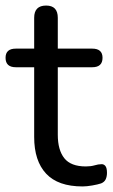

<svg xmlns="http://www.w3.org/2000/svg" viewBox="-24 -662 405 691"><path d="M273 9Q185 9 142 -37Q99 -83 99 -169V-420H33Q-4 -420 -4 -454Q-4 -487 33 -487H99V-598Q99 -642 142 -642Q184 -642 184 -598V-487H308Q345 -487 345 -454Q345 -420 308 -420H184V-177Q184 -122 207.5 -92.5Q231 -63 285 -63Q303 -63 316.5 -67Q330 -71 340 -71Q349 -72 355 -65Q361 -58 361 -40Q361 -27 356.5 -17Q352 -7 340 -2Q328 2 308 5.5Q288 9 273 9Z"/></svg>

Font: Chiron GoRound TC N
Style: Regular
Weight: 350
Designer: Ryoko NISHIZUKA 西塚涼子 (kana, bopomofo & ideographs); Paul D. Hunt (Latin, Greek & Cyrillic); Sandoll Communications 산돌커뮤니
Foundry: Adobe
Version: Version 1.000;hotconv 1.1.1;makeotfexe 2.6.0